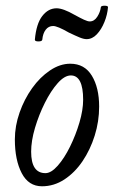

<svg xmlns="http://www.w3.org/2000/svg" viewBox="-20 -639 398 672"><path d="M127 13Q80 13 56 -33Q32 -79 32 -151Q32 -198 48.5 -245Q65 -292 92.5 -330.5Q120 -369 155 -392.5Q190 -416 226 -416Q276 -416 301.5 -374Q327 -332 327 -266Q327 -214 311.5 -164.5Q296 -115 269 -75Q242 -35 205.5 -11Q169 13 127 13ZM139 -33Q159 -33 182 -59Q205 -85 225 -125.5Q245 -166 258 -210Q271 -254 271 -290Q271 -375 228 -375Q206 -375 182 -348Q158 -321 137 -279Q116 -237 102.5 -191.5Q89 -146 89 -108Q89 -33 139 -33ZM128 -500Q127 -494 114.5 -494Q102 -494 102 -500Q107 -556 128 -583Q149 -610 178 -610Q201 -610 241 -587Q261 -576 274 -570Q287 -564 294 -564Q310 -564 320.5 -580.5Q331 -597 333 -614Q334 -619 346 -619Q358 -619 358 -614Q356 -588 345.5 -562Q335 -536 319 -519Q303 -502 283 -502Q273 -502 258.5 -508Q244 -514 221 -525Q181 -548 166 -548Q150 -548 140 -535Q130 -522 128 -500Z"/></svg>

Font: Junicode Two Beta Condensed
Style: Italic
Weight: 400
Width: 3
Italic angle: -9°
Version: Version 1.053; ttfautohint (v1.8.4)